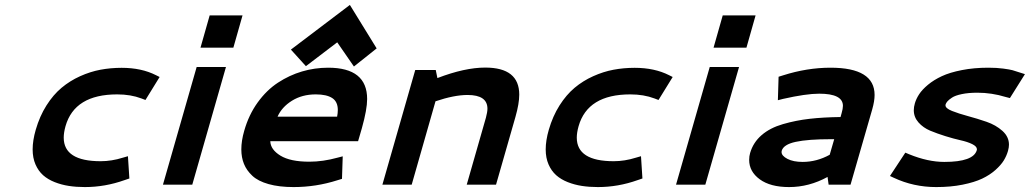

<svg xmlns="http://www.w3.org/2000/svg" viewBox="-20 -757 4221 787"><path d="M126.5 -225.1Q142.6 -280.8 170.4 -324.7Q198.2 -368.7 232.4 -397.2Q266.6 -425.8 308.3 -444.6Q350.1 -463.4 391.8 -471.2Q433.6 -479 478.5 -479Q560.1 -479 619.6 -448.7L634.3 -441.4L576.2 -347.2L559.6 -353.5Q515.6 -370.1 460.4 -370.1Q285.6 -370.1 248.5 -239.7Q241.2 -213.4 241.2 -192.9Q241.2 -96.2 392.6 -96.2Q437.5 -96.2 483.9 -110.8L504.4 -116.7L510.3 -25.4L490.2 -18.6Q410.6 9.8 327.6 9.8Q292.5 9.8 262.2 5.1Q231.9 0.5 204.1 -10.5Q176.3 -21.5 156.7 -38.8Q137.2 -56.2 125.5 -83Q113.8 -109.9 113.8 -144.5Q113.8 -181.2 126.5 -225.1Z M839.4 -693.8H974.1L936.5 -561.5H801.8ZM786.1 -482.4H906.2L768.1 0H647.9Z M1325.2 -479.5Q1484.9 -479.5 1484.9 -351.1Q1484.9 -308.6 1463.4 -231.9L1447.8 -178.2H1087.9Q1088.9 -144 1129.4 -119.1Q1169.9 -94.2 1248 -94.2Q1303.7 -94.2 1363.8 -110.8L1384.8 -116.2L1381.8 -23.9L1362.8 -18.1Q1275.4 9.8 1183.6 9.8Q1124 9.8 1080.8 -2.4Q1037.6 -14.6 1014.2 -36.6Q990.7 -58.6 980 -85.2Q969.2 -111.8 969.2 -144.5Q969.2 -180.2 981 -220.7Q999.5 -286.1 1036.1 -336.9Q1072.8 -387.7 1119.4 -418.2Q1166 -448.7 1218 -464.1Q1270 -479.5 1325.2 -479.5ZM1274.4 -370.1Q1218.3 -370.1 1176.5 -344Q1134.8 -317.9 1117.7 -278.8H1361.8Q1364.7 -293.5 1364.7 -306.2Q1364.7 -340.3 1341.6 -355.2Q1318.4 -370.1 1274.4 -370.1ZM1414.1 -736.8 1523.9 -558.6 1430.7 -484.4 1362.3 -583.5 1233.9 -485.8 1172.4 -553.7Z M1682.1 -470.2H1766.1L1772.9 -437Q1884.8 -480 1969.2 -480Q2108.4 -480 2108.4 -369.1Q2108.4 -332.5 2092.8 -277.8L2013.2 0H1893.1L1971.7 -274.4Q1978 -297.9 1978 -311.5Q1978 -367.7 1896.5 -367.7Q1841.8 -367.7 1765.1 -341.8L1667.5 0H1547.4Z M2229.5 -225.1Q2245.6 -280.8 2273.4 -324.7Q2301.3 -368.7 2335.4 -397.2Q2369.6 -425.8 2411.4 -444.6Q2453.1 -463.4 2494.9 -471.2Q2536.6 -479 2581.5 -479Q2663.1 -479 2722.7 -448.7L2737.3 -441.4L2679.2 -347.2L2662.6 -353.5Q2618.7 -370.1 2563.5 -370.1Q2388.7 -370.1 2351.6 -239.7Q2344.2 -213.4 2344.2 -192.9Q2344.2 -96.2 2495.6 -96.2Q2540.5 -96.2 2586.9 -110.8L2607.4 -116.7L2613.3 -25.4L2593.3 -18.6Q2513.7 9.8 2430.7 9.8Q2395.5 9.8 2365.2 5.1Q2335 0.5 2307.1 -10.5Q2279.3 -21.5 2259.8 -38.8Q2240.2 -56.2 2228.5 -83Q2216.8 -109.9 2216.8 -144.5Q2216.8 -181.2 2229.5 -225.1Z M2942.4 -693.8H3077.1L3039.6 -561.5H2904.8ZM2889.2 -482.4H3009.3L2871.1 0H2751Z M3384.3 -479.5Q3564.9 -479.5 3564.9 -367.7Q3564.9 -342.8 3555.2 -308.6L3466.3 0H3376.5L3372.1 -31.7Q3296.4 9.8 3214.4 9.8Q3137.7 9.8 3094.2 -22Q3050.8 -53.7 3050.8 -101.6Q3050.8 -116.7 3054.7 -129.9Q3067.4 -173.3 3101.8 -203.1Q3136.2 -232.9 3189.5 -248.3Q3242.7 -263.7 3298.3 -270Q3354 -276.4 3425.3 -277.3L3429.7 -293Q3435.1 -311.5 3435.1 -323.2Q3435.1 -373 3337.9 -373Q3284.2 -373 3189.5 -351.6L3168.5 -346.2L3171.4 -442.4L3189.9 -448.2Q3288.1 -479.5 3384.3 -479.5ZM3380.9 -122.6 3399.4 -186.5H3387.7Q3291 -186.5 3241.2 -175.5Q3191.4 -164.6 3184.1 -138.7Q3183.6 -137.2 3183.6 -133.8Q3183.6 -118.2 3207.8 -105.7Q3231.9 -93.3 3270 -93.3Q3327.6 -93.3 3380.9 -122.6Z M3983.9 -141.6Q3983.9 -142.1 3984.1 -143.3Q3984.4 -144.5 3984.4 -145Q3984.4 -156.7 3965.1 -166.3Q3945.8 -175.8 3917.2 -182.1Q3888.7 -188.5 3855 -199Q3821.3 -209.5 3792.7 -221.4Q3764.2 -233.4 3744.9 -255.1Q3725.6 -276.9 3725.6 -305.2Q3725.6 -318.4 3730 -333.5Q3735.4 -352.1 3747.6 -370.8Q3759.8 -389.6 3783.9 -409.7Q3808.1 -429.7 3840.6 -444.8Q3873 -460 3922.6 -469.7Q3972.2 -479.5 4031.2 -479.5Q4065.9 -479.5 4092.8 -475.8Q4119.6 -472.2 4130.4 -469.2Q4141.1 -466.3 4162.6 -459L4181.2 -453.1L4119.6 -355L4102.5 -359.4Q4044.9 -377 3986.3 -377Q3949.7 -377 3922.6 -371.3Q3895.5 -365.7 3882.3 -356.9Q3869.1 -348.1 3863.5 -341.6Q3857.9 -335 3856 -329.1Q3855.5 -327.6 3855.5 -325.2Q3855.5 -313 3882.3 -302.2Q3909.2 -291.5 3947.3 -281.2Q3985.4 -271 4023.7 -257.8Q4062 -244.6 4088.9 -220.5Q4115.7 -196.3 4115.7 -164.1Q4115.7 -152.8 4111.8 -138.7Q4106 -118.2 4094.5 -99.4Q4083 -80.6 4060.1 -60.1Q4037.1 -39.6 4005.6 -24.7Q3974.1 -9.8 3925.5 0Q3877 9.8 3817.4 9.8Q3724.6 9.8 3643.6 -28.3L3627.9 -35.6L3690.9 -131.3L3707 -124.5Q3783.7 -93.3 3850.6 -93.3Q3970.2 -93.3 3983.9 -141.6Z"/></svg>

Font: Cantarell
Style: Bold Italic
Weight: 700
Italic angle: -16°
Designer: Dave Crossland
Version: Version 1.004